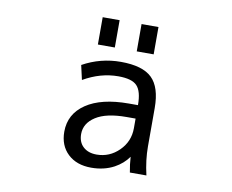

<svg xmlns="http://www.w3.org/2000/svg" viewBox="-81 -843 1162 960"><g transform="rotate(10 500.0 -363.5)"><path d="M360.4 -145.5Q360.4 -104.5 385.7 -81.1Q411.1 -57.6 454.1 -57.6Q519.5 -57.6 567.4 -105Q615.2 -152.3 615.2 -219.7V-268.6H569.3Q466.8 -268.6 413.6 -234.4Q360.4 -200.2 360.4 -145.5ZM494.1 -535.2Q604.5 -535.2 652.3 -488.8Q700.2 -442.4 700.2 -336.9V-142.6Q700.2 -73.2 717.8 2H633.8Q626 -39.1 624 -76.2Q597.7 -39.1 554.7 -15.6Q503.9 11.7 438.5 11.7Q364.3 11.7 319.8 -30.3Q275.4 -72.3 275.4 -142.6Q275.4 -232.4 352.5 -284.7Q429.7 -336.9 569.3 -336.9H615.2Q615.2 -407.2 588.9 -434.6Q563.5 -461.9 494.1 -461.9Q403.3 -461.9 317.4 -412.1L300.8 -485.4Q390.6 -535.2 494.1 -535.2ZM365.2 -600.6V-739.3H451.2V-600.6ZM562.5 -600.6V-739.3H648.4V-600.6Z"/></g></svg>

Font: Gen Shin Gothic Monospace Regular
Style: Regular
Weight: 400
Designer: [Source Han Sans]
Ryoko NISHIZUKA  (kana & ideographs); Paul D. Hunt (Latin, Greek & Cyrillic); Wenlong ZHANG  (bopomofo
Version: Version 1.002.20150607